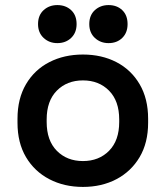

<svg xmlns="http://www.w3.org/2000/svg" viewBox="-20 -723 653 757"><path d="M307 14Q233 14 174.5 -16.5Q116 -47 82.5 -103.5Q49 -160 49 -239V-255Q49 -334 82.5 -391Q116 -448 174.5 -478Q233 -508 307 -508Q381 -508 439 -478Q497 -448 530.5 -391Q564 -334 564 -255V-239Q564 -160 530.5 -103.5Q497 -47 439 -16.5Q381 14 307 14ZM307 -88Q370 -88 410 -128.5Q450 -169 450 -242V-252Q450 -325 410 -365.5Q370 -406 307 -406Q244 -406 204 -365.5Q164 -325 164 -252V-242Q164 -169 204 -128.5Q244 -88 307 -88ZM408 -553Q376 -553 354 -573.5Q332 -594 332 -628Q332 -663 354 -683Q376 -703 408 -703Q441 -703 462 -683Q483 -663 483 -628Q483 -594 462 -573.5Q441 -553 408 -553ZM206 -553Q174 -553 152 -573.5Q130 -594 130 -628Q130 -663 152 -683Q174 -703 206 -703Q239 -703 260.5 -683Q282 -663 282 -628Q282 -594 260.5 -573.5Q239 -553 206 -553Z"/></svg>

Font: Space Grotesk Light SemiBold
Style: Regular
Weight: 600
Version: Version 2.000